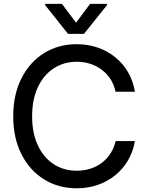

<svg xmlns="http://www.w3.org/2000/svg" viewBox="-20 -968 767 998"><path d="M378.9 10.7Q283.7 10.7 209 -35.6Q134.3 -82 91.6 -166.3Q48.8 -250.5 48.8 -363.3Q48.8 -476.6 91.6 -561Q134.3 -645.5 209 -691.9Q283.7 -738.3 378.9 -738.3Q436.5 -738.3 487.3 -720.9Q538.1 -703.6 578.4 -671.1Q618.7 -638.7 645.3 -593.3Q671.9 -547.9 681.2 -491.2H580.6Q573.2 -527.3 554.7 -556.2Q536.1 -585 509.3 -605.2Q482.4 -625.5 449.5 -636.2Q416.5 -647 379.4 -647Q311.5 -647 259 -612.5Q206.5 -578.1 176.8 -514.6Q147 -451.2 147 -363.3Q147 -275.9 176.8 -212.4Q206.5 -148.9 259 -114.7Q311.5 -80.6 379.4 -80.6Q416.5 -80.6 449.5 -91.1Q482.4 -101.6 509.3 -121.8Q536.1 -142.1 554.4 -170.7Q572.8 -199.2 581.1 -234.9H681.2Q671.9 -179.7 645.5 -134.5Q619.1 -89.4 578.9 -56.9Q538.6 -24.4 487.8 -6.8Q437 10.7 378.9 10.7ZM301.8 -947.8 375.5 -850.1 448.2 -947.8H536.6V-941.9L416.5 -792H333.5L214.4 -941.9V-947.8Z"/></svg>

Font: Inter Cardless Tabular
Style: Regular
Weight: 400
Designer: Rasmus Andersson
Foundry: rsms
Version: Version 4.000;git-4fc901f